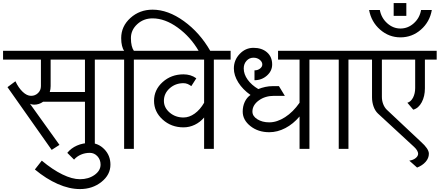

<svg xmlns="http://www.w3.org/2000/svg" viewBox="-33 -987 2915 1273"><path d="M-12.7 -591.8V-650.4H706.1V-591.8H595.7V0H530.3V-312.5H252.9Q226.6 -293 192.4 -293Q184.6 -293 177.2 -294.9Q169.9 -296.9 166 -298.8L361.3 -26.4L309.6 6.8L16.6 -409.2L69.3 -448.2Q89.8 -404.3 117.7 -377.9Q145.5 -351.6 172.9 -351.6Q200.2 -351.6 219.2 -370.1Q238.3 -388.7 238.3 -416V-591.8ZM296.9 -377H530.3V-591.8H302.7V-416Q302.7 -395.5 296.9 -377Z M497.1 266.6Q426.8 266.6 350.1 232.9Q273.4 199.2 198.2 136.7L244.1 78.1Q315.4 137.7 380.4 169.4Q445.3 201.2 497.1 201.2Q553.7 201.2 593.8 172.9Q633.8 144.5 633.8 104.5Q633.8 71.3 612.8 48.8Q591.8 26.4 562.5 26.4Q531.2 26.4 503.9 38.1Q476.6 49.8 458 71.3L413.1 26.4Q438.5 -4.9 477.5 -22Q516.6 -39.1 562.5 -39.1Q618.2 -39.1 658.7 2.4Q699.2 43.9 699.2 104.5Q699.2 171.9 639.6 219.2Q580.1 266.6 497.1 266.6Z M679.7 -591.8V-650.4H790Q781.2 -662.1 775.9 -683.6Q770.5 -705.1 770.5 -734.4Q770.5 -812.5 831.5 -867.7Q892.6 -922.9 978.5 -922.9Q1081.1 -922.9 1186.5 -846.7Q1292 -770.5 1361.3 -649.4H1284.2Q1229.5 -743.2 1145 -804.2Q1060.5 -865.2 978.5 -865.2Q918.9 -865.2 877 -826.7Q835 -788.1 835 -734.4Q835 -705.1 840.3 -683.6Q845.7 -662.1 854.5 -650.4H965.8V-591.8H854.5V0H790V-591.8Z M939.5 -591.8V-650.4H1496.1V-591.8H1384.8V0H1320.3V-208Q1293.9 -176.8 1258.3 -159.7Q1222.7 -142.6 1183.6 -142.6Q1102.5 -142.6 1045.4 -194.3Q988.3 -246.1 988.3 -318.4Q988.3 -391.6 1045.4 -442.9Q1102.5 -494.1 1183.6 -494.1Q1207 -494.1 1228.5 -487.8Q1250 -481.4 1268.6 -467.8L1235.4 -416Q1223.6 -424.8 1210.9 -430.2Q1198.2 -435.5 1183.6 -435.5Q1129.9 -435.5 1091.8 -401.4Q1053.7 -367.2 1053.7 -318.4Q1053.7 -273.4 1091.8 -240.7Q1129.9 -208 1183.6 -208Q1221.7 -208 1257.8 -233.9Q1293.9 -259.8 1320.3 -305.7V-591.8Z M1752 -110.4Q1678.7 -110.4 1627.4 -150.9Q1576.2 -191.4 1576.2 -247.1Q1576.2 -282.2 1589.8 -311.5Q1603.5 -340.8 1627.9 -357.4Q1576.2 -393.6 1546.9 -440.4Q1517.6 -487.3 1517.6 -533.2Q1517.6 -588.9 1556.2 -629.4Q1594.7 -669.9 1647.5 -669.9Q1703.1 -669.9 1737.3 -640.1Q1771.5 -610.4 1771.5 -559.6Q1771.5 -516.6 1736.8 -485.8Q1702.1 -455.1 1654.3 -455.1V-520.5Q1675.8 -520.5 1690.9 -532.2Q1706.1 -543.9 1706.1 -559.6Q1706.1 -577.1 1689 -590.8Q1671.9 -604.5 1647.5 -604.5Q1620.1 -604.5 1601.6 -584Q1583 -563.5 1583 -533.2Q1583 -495.1 1608.9 -459Q1634.8 -422.9 1679.7 -396.5Q1701.2 -405.3 1725.6 -410.6Q1750 -416 1777.3 -416H1816.4L1855.5 -351.6H1784.2Q1724.6 -351.6 1682.6 -320.8Q1640.6 -290 1640.6 -247.1Q1640.6 -216.8 1673.3 -196.3Q1706.1 -175.8 1752 -175.8Q1803.7 -175.8 1856.9 -210Q1910.2 -244.1 1953.1 -305.7V-591.8H1810.5V-650.4H2128.9V-591.8H2018.6V0H1953.1V-214.8Q1911.1 -165 1858.9 -137.7Q1806.6 -110.4 1752 -110.4Z M2102.5 -591.8V-650.4H2388.7V-591.8H2277.3V0H2212.9V-591.8Z M2362.3 -591.8V-650.4H2862.3V-591.8H2784.2V-401.4Q2784.2 -348.6 2763.2 -309.1Q2742.2 -269.5 2707 -259.8L2668 -305.7Q2691.4 -312.5 2705.6 -339.8Q2719.7 -367.2 2719.7 -403.3V-591.8H2499V-344.7Q2499 -320.3 2507.3 -297.9Q2515.6 -275.4 2531.2 -259.8L2758.8 -45.9Q2783.2 -24.4 2796.9 -4.4Q2810.5 15.6 2810.5 32.2Q2810.5 61.5 2789.1 85.9Q2767.6 110.4 2732.4 124L2680.7 78.1Q2707 74.2 2723.1 61Q2739.3 47.9 2739.3 32.2Q2739.3 23.4 2732.9 11.7Q2726.6 0 2712.9 -12.7L2472.7 -234.4Q2454.1 -252 2443.8 -280.8Q2433.6 -309.6 2433.6 -341.8V-591.8Z M2577.1 -881.8V-966.8H2661.1V-881.8ZM2622.1 -739.3Q2545.9 -739.3 2487.3 -790.5Q2428.7 -841.8 2414.1 -920.9H2485.4Q2495.1 -868.2 2534.2 -833Q2573.2 -797.9 2622.1 -797.9Q2671.9 -797.9 2710.9 -833Q2750 -868.2 2758.8 -920.9H2830.1Q2816.4 -841.8 2757.8 -790.5Q2699.2 -739.3 2622.1 -739.3Z"/></svg>

Font: Lohit Devanagari
Style: Regular
Weight: 400
Version: 2.95.4